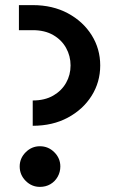

<svg xmlns="http://www.w3.org/2000/svg" viewBox="-20 -720 445 751"><path d="M108 -228V-327Q155 -327 188 -346Q221 -365 238.5 -396Q256 -427 256 -464Q256 -501 238.5 -532.5Q221 -564 188 -583Q155 -602 108 -602H54V-700H108Q186 -700 245.5 -668Q305 -636 338.5 -582.5Q372 -529 372 -464Q372 -399 338.5 -345.5Q305 -292 245.5 -260Q186 -228 108 -228ZM136 11Q104 11 80.5 -12.5Q57 -36 57 -69Q57 -101 80.5 -124.5Q104 -148 136 -148Q169 -148 192.5 -124.5Q216 -101 216 -69Q216 -47 205.5 -28.5Q195 -10 177 0.5Q159 11 136 11Z"/></svg>

Font: MuseoModerno Thin Medium
Style: Regular
Weight: 500
Version: Version 1.003